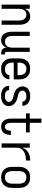

<svg xmlns="http://www.w3.org/2000/svg" viewBox="1358 -2134 783 3540"><g transform="rotate(90 1750.0 -363.5)"><path d="M64 0V-520H142V-429Q150 -450 163 -469Q176 -488 194.5 -502Q213 -516 235.5 -522Q258 -528 280 -528Q305 -528 329 -521Q353 -514 371.5 -498.5Q390 -483 403 -461.5Q416 -440 423.5 -416.5Q431 -393 433.5 -368.5Q436 -344 436 -320V0H358V-320Q358 -337 356 -353.5Q354 -370 349 -385.5Q344 -401 334.5 -415Q325 -429 312 -439Q299 -449 283 -453.5Q267 -458 250 -458Q233 -458 217 -453.5Q201 -449 188 -439Q175 -429 165.5 -415Q156 -401 151 -385.5Q146 -370 144 -353.5Q142 -337 142 -320V0Z M720 8Q695 8 671 1Q647 -6 628.5 -21.5Q610 -37 597 -58.5Q584 -80 576.5 -103.5Q569 -127 566.5 -151.5Q564 -176 564 -200V-520H642V-200Q642 -183 644 -166.5Q646 -150 651 -134.5Q656 -119 665.5 -105Q675 -91 688 -81Q701 -71 717 -66.5Q733 -62 750 -62Q767 -62 783 -66.5Q799 -71 812 -81Q825 -91 834.5 -105Q844 -119 849 -134.5Q854 -150 856 -166.5Q858 -183 858 -200V-520H936V-93Q936 -87 938 -81Q940 -75 944.5 -70.5Q949 -66 955 -64Q961 -62 967 -62H982V8H967Q946 8 925.5 2.5Q905 -3 889 -16.5Q873 -30 865.5 -50Q858 -70 858 -91Q850 -70 837 -51Q824 -32 805.5 -18Q787 -4 764.5 2Q742 8 720 8Z M1252 8Q1225 8 1198 3Q1171 -2 1147.5 -15.5Q1124 -29 1105.5 -49.5Q1087 -70 1075.5 -94.5Q1064 -119 1060 -146Q1056 -173 1056 -200V-320Q1056 -347 1060 -374Q1064 -401 1075 -425.5Q1086 -450 1104.5 -470.5Q1123 -491 1146 -504Q1169 -517 1196 -522.5Q1223 -528 1250 -528Q1277 -528 1304 -522.5Q1331 -517 1354 -504Q1377 -491 1395.5 -470.5Q1414 -450 1425 -425.5Q1436 -401 1440 -374Q1444 -347 1444 -320V-225H1134V-200Q1134 -183 1136 -166Q1138 -149 1144.5 -133Q1151 -117 1161.5 -103Q1172 -89 1186.5 -79.5Q1201 -70 1218 -66Q1235 -62 1252 -62Q1271 -62 1290.5 -66Q1310 -70 1326 -80Q1342 -90 1352.5 -107Q1363 -124 1364 -144H1442Q1441 -121 1433.5 -99.5Q1426 -78 1412.5 -59.5Q1399 -41 1380.5 -27.5Q1362 -14 1341 -6Q1320 2 1297 5Q1274 8 1252 8ZM1366 -295V-320Q1366 -337 1364 -354Q1362 -371 1356 -387Q1350 -403 1339.5 -417Q1329 -431 1315 -440.5Q1301 -450 1284 -454Q1267 -458 1250 -458Q1233 -458 1216 -454Q1199 -450 1185 -440.5Q1171 -431 1160.5 -417Q1150 -403 1144 -387Q1138 -371 1136 -354Q1134 -337 1134 -320V-295Z M1749 8Q1727 8 1705 5.5Q1683 3 1662 -4.5Q1641 -12 1622 -24Q1603 -36 1589.5 -53.5Q1576 -71 1569 -92.5Q1562 -114 1562 -136V-139H1640V-138Q1640 -119 1650.5 -103Q1661 -87 1677 -77.5Q1693 -68 1711.5 -65Q1730 -62 1749 -62Q1767 -62 1785.5 -65Q1804 -68 1820 -76.5Q1836 -85 1847.5 -100.5Q1859 -116 1859 -134Q1859 -152 1849.5 -167.5Q1840 -183 1826 -193Q1812 -203 1795.5 -208.5Q1779 -214 1762 -218Q1745 -222 1728.5 -226Q1712 -230 1695.5 -236Q1679 -242 1663.5 -249.5Q1648 -257 1634 -267.5Q1620 -278 1608.5 -291Q1597 -304 1589 -319.5Q1581 -335 1576.5 -352Q1572 -369 1572 -386Q1572 -408 1578.5 -428.5Q1585 -449 1598 -466.5Q1611 -484 1629 -496Q1647 -508 1667 -515.5Q1687 -523 1708.5 -525.5Q1730 -528 1751 -528Q1773 -528 1794 -525.5Q1815 -523 1835.5 -515.5Q1856 -508 1873.5 -495.5Q1891 -483 1904 -466Q1917 -449 1923.5 -428Q1930 -407 1930 -386V-383H1852V-384Q1852 -402 1843 -417.5Q1834 -433 1819 -442.5Q1804 -452 1786.5 -455Q1769 -458 1751 -458Q1734 -458 1716.5 -455Q1699 -452 1684 -443Q1669 -434 1659 -419Q1649 -404 1649 -386Q1649 -369 1658 -353.5Q1667 -338 1681 -327.5Q1695 -317 1711.5 -311.5Q1728 -306 1745 -302Q1762 -298 1779 -294Q1796 -290 1812.5 -284.5Q1829 -279 1844.5 -271Q1860 -263 1873.5 -252.5Q1887 -242 1899 -229Q1911 -216 1919 -200.5Q1927 -185 1931.5 -168Q1936 -151 1936 -134Q1936 -112 1929 -91Q1922 -70 1908 -52.5Q1894 -35 1875.5 -23Q1857 -11 1836 -4Q1815 3 1793 5.5Q1771 8 1749 8Z M2316 8Q2294 8 2271.5 2.5Q2249 -3 2230.5 -16.5Q2212 -30 2199 -49Q2186 -68 2178.5 -89.5Q2171 -111 2168.5 -133.5Q2166 -156 2166 -179V-450H2070V-520H2166V-735H2244V-520H2420V-450H2244V-179Q2244 -166 2245 -153Q2246 -140 2249 -127.5Q2252 -115 2257 -103Q2262 -91 2270.5 -81.5Q2279 -72 2291.5 -67Q2304 -62 2316 -62Q2328 -62 2339.5 -66Q2351 -70 2359.5 -78Q2368 -86 2373.5 -96.5Q2379 -107 2382.5 -118.5Q2386 -130 2387.5 -142Q2389 -154 2389 -166V-172H2467V-162Q2467 -140 2463 -119Q2459 -98 2451 -78.5Q2443 -59 2429.5 -41.5Q2416 -24 2398 -12.5Q2380 -1 2359 3.5Q2338 8 2316 8Z M2624 0V-520H2702V-384Q2711 -407 2724.5 -428Q2738 -449 2756 -466Q2774 -483 2795.5 -495Q2817 -507 2840.5 -515Q2864 -523 2889 -525.5Q2914 -528 2939 -528V-450Q2918 -450 2897 -448.5Q2876 -447 2856 -443Q2836 -439 2816 -432Q2796 -425 2778.5 -414Q2761 -403 2746 -388.5Q2731 -374 2720.5 -355.5Q2710 -337 2706 -316.5Q2702 -296 2702 -276V0Z M3250 8Q3223 8 3196 2.5Q3169 -3 3146 -16Q3123 -29 3104.5 -49.5Q3086 -70 3075 -94.5Q3064 -119 3060 -146Q3056 -173 3056 -200V-320Q3056 -347 3060 -374Q3064 -401 3075 -425.5Q3086 -450 3104.5 -470.5Q3123 -491 3146 -504Q3169 -517 3196 -522.5Q3223 -528 3250 -528Q3277 -528 3304 -522.5Q3331 -517 3354 -504Q3377 -491 3395.5 -470.5Q3414 -450 3425 -425.5Q3436 -401 3440 -374Q3444 -347 3444 -320V-200Q3444 -173 3440 -146Q3436 -119 3425 -94.5Q3414 -70 3395.5 -49.5Q3377 -29 3354 -16Q3331 -3 3304 2.5Q3277 8 3250 8ZM3250 -62Q3267 -62 3284 -66Q3301 -70 3315 -79.5Q3329 -89 3339.5 -103Q3350 -117 3356 -133Q3362 -149 3364 -166Q3366 -183 3366 -200V-320Q3366 -337 3364 -354Q3362 -371 3356 -387Q3350 -403 3339.5 -417Q3329 -431 3315 -440.5Q3301 -450 3284 -454Q3267 -458 3250 -458Q3233 -458 3216 -454Q3199 -450 3185 -440.5Q3171 -431 3160.5 -417Q3150 -403 3144 -387Q3138 -371 3136 -354Q3134 -337 3134 -320V-200Q3134 -183 3136 -166Q3138 -149 3144 -133Q3150 -117 3160.5 -103Q3171 -89 3185 -79.5Q3199 -70 3216 -66Q3233 -62 3250 -62Z"/></g></svg>

Font: Iosevka Algr
Style: Regular
Weight: 400
Monospace: yes
Designer: Belleve Invis
Foundry: Belleve Invis
Version: Version 26.0.2; ttfautohint (v1.8.3)